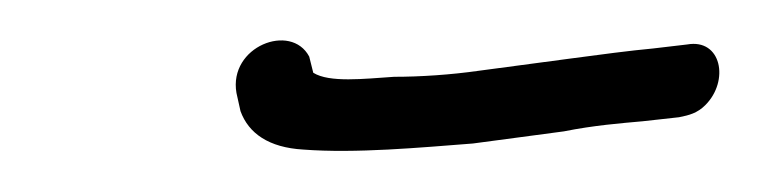

<svg xmlns="http://www.w3.org/2000/svg" viewBox="-20 -330 376 95"><path d="M97 -284 99 -275C103 -264 113 -257 130 -256C156 -254 188 -257 214 -259L259 -265C274 -268 287 -269 298 -270L316 -272C321 -273 325 -274 329 -278C341 -290 337 -311 320 -308L303 -306C292 -305 277 -303 262 -301L217 -295C203 -293 188 -292 175 -292C160 -291 143 -289 135 -294L133 -302C124 -319 93 -307 97 -284Z"/></svg>

Font: Stray Cat
Style: CnObl
Weight: 400
Version: Version 1.0